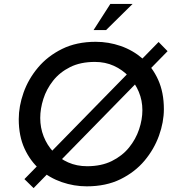

<svg xmlns="http://www.w3.org/2000/svg" viewBox="-20 -947 892 983"><path d="M838 -685 152 16 105 -30 792 -732ZM424 7Q359 7 296.5 -14.5Q234 -36 184.5 -79Q135 -122 105.5 -186.5Q76 -251 76 -337Q76 -403 100.5 -472.5Q125 -542 174.5 -601Q224 -660 298 -696.5Q372 -733 470 -733Q536 -733 598 -711.5Q660 -690 710 -647Q760 -604 789.5 -539Q819 -474 819 -388Q819 -322 794 -252.5Q769 -183 720 -124.5Q671 -66 597 -29.5Q523 7 424 7ZM426 -96Q499 -96 552.5 -122.5Q606 -149 640.5 -191.5Q675 -234 692 -284.5Q709 -335 709 -383Q709 -433 690.5 -477Q672 -521 639.5 -555.5Q607 -590 563 -610Q519 -630 466 -630Q392 -630 339 -603.5Q286 -577 252 -534Q218 -491 202 -440.5Q186 -390 186 -343Q186 -293 203.5 -248.5Q221 -204 253 -169.5Q285 -135 329 -115.5Q373 -96 426 -96ZM659 -927 523 -793H459L545 -927Z"/></svg>

Font: Josefin Sans Thin Medium
Style: Italic
Weight: 500
Italic angle: -7°
Version: Version 2.000